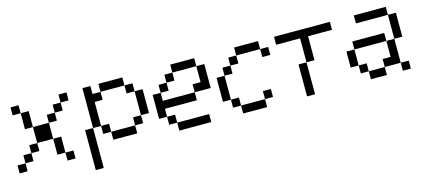

<svg xmlns="http://www.w3.org/2000/svg" viewBox="-58 -1124 3963 1787"><g transform="rotate(-15 1923.0 -230.5)"><path d="M0 0V-76.9H76.9V0ZM461.5 0V-76.9H538.5V0ZM76.9 -76.9V-153.8H153.8V-76.9ZM153.8 -153.8V-230.8H230.8V-153.8ZM384.6 -76.9V-230.8H461.5V-76.9ZM230.8 -230.8V-384.6H384.6V-230.8ZM384.6 -384.6V-461.5H461.5V-384.6ZM153.8 -384.6V-538.5H230.8V-384.6ZM461.5 -461.5V-538.5H538.5V-461.5ZM76.9 -538.5V-615.4H153.8V-538.5ZM538.5 -538.5V-615.4H615.4V-538.5Z M923.1 -76.9V-153.8H1153.8V-76.9ZM692.3 153.8V-230.8H769.2V153.8ZM846.2 -153.8V-230.8H923.1V-153.8ZM1153.8 -153.8V-230.8H1230.8V-153.8ZM1230.8 -230.8V-461.5H1307.7V-230.8ZM1153.8 -461.5V-538.5H1230.8V-461.5ZM769.2 -230.8V-615.4H846.2V-538.5H923.1V-461.5H846.2V-230.8ZM923.1 -538.5V-615.4H1153.8V-538.5Z M1538.5 0V-76.9H1846.2V0ZM1461.5 -76.9V-153.8H1538.5V-76.9ZM1384.6 -153.8V-384.6H1461.5V-307.7H1769.2V-230.8H1461.5V-153.8ZM1461.5 -384.6V-461.5H1538.5V-384.6ZM1538.5 -461.5V-538.5H1615.4V-461.5ZM1769.2 -307.7V-384.6H1846.2V-538.5H1923.1V-307.7ZM1615.4 -538.5V-615.4H1846.2V-538.5Z M2153.8 0V-76.9H2384.6V0ZM2076.9 -76.9V-153.8H2153.8V-76.9ZM2384.6 -76.9V-153.8H2461.5V-76.9ZM2000 -153.8V-384.6H2076.9V-153.8ZM2076.9 -384.6V-461.5H2153.8V-384.6ZM2153.8 -461.5V-538.5H2230.8V-461.5ZM2461.5 -461.5V-538.5H2538.5V-461.5ZM2230.8 -538.5V-615.4H2461.5V-538.5Z M2615.4 -615.4H3153.8V-538.5H2923.1V-307.7H2846.2V-538.5H2615.4ZM2846.2 -307.7V0H2769.2V-307.7Z M3384.6 0V-76.9H3538.5V0ZM3692.3 0V-76.9H3769.2V0ZM3307.7 -76.9V-153.8H3384.6V-76.9ZM3230.8 -153.8V-307.7H3307.7V-153.8ZM3538.5 -76.9V-153.8H3615.4V-307.7H3692.3V-76.9ZM3307.7 -307.7V-384.6H3615.4V-307.7ZM3692.3 -307.7V-538.5H3769.2V-307.7ZM3384.6 -538.5V-615.4H3692.3V-538.5Z"/></g></svg>

Font: Mintsoda - Lime Green 13x16
Style: Regular
Weight: 400
Designer: Mintsoda-15
Version: Version 1.0